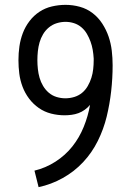

<svg xmlns="http://www.w3.org/2000/svg" viewBox="-20 -763 540 791"><path d="M139 8 122 -60Q168 -71 208.5 -97Q249 -123 278 -159.5Q307 -196 325 -240.5Q343 -285 351 -331Q342 -320 329.5 -311Q317 -302 303.5 -297Q290 -292 275 -290Q260 -288 246 -288Q218 -288 190.5 -295Q163 -302 140 -318Q117 -334 100 -356.5Q83 -379 73 -405.5Q63 -432 59.5 -459.5Q56 -487 56 -515Q56 -544 60 -572Q64 -600 74 -626.5Q84 -653 101.5 -676Q119 -699 142.5 -714.5Q166 -730 194 -736.5Q222 -743 250 -743Q280 -743 309 -735Q338 -727 361.5 -709Q385 -691 401.5 -665.5Q418 -640 427.5 -612Q437 -584 440.5 -554Q444 -524 444 -494Q444 -441 438 -387.5Q432 -334 419.5 -282.5Q407 -231 383 -182.5Q359 -134 322.5 -95Q286 -56 238.5 -29.5Q191 -3 139 8ZM249 -358Q268 -358 286 -363.5Q304 -369 318 -380.5Q332 -392 341.5 -408.5Q351 -425 356.5 -442.5Q362 -460 364 -478.5Q366 -497 366 -515Q366 -517 366 -518.5Q366 -520 366 -522Q365 -540 362 -557.5Q359 -575 353 -591.5Q347 -608 338 -623.5Q329 -639 315.5 -650.5Q302 -662 285 -667.5Q268 -673 250 -673Q232 -673 214 -667.5Q196 -662 181.5 -650Q167 -638 157.5 -622Q148 -606 143 -588.5Q138 -571 136 -552.5Q134 -534 134 -515Q134 -497 136 -478.5Q138 -460 143 -442.5Q148 -425 157.5 -409Q167 -393 181 -381Q195 -369 213 -363.5Q231 -358 249 -358Z"/></svg>

Font: Iosevka Julsh Curly
Style: Regular
Weight: 400
Designer: Belleve Invis
Foundry: Belleve Invis
Version: Version 15.0.2; ttfautohint (v1.8.4)